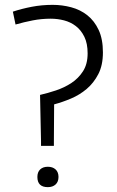

<svg xmlns="http://www.w3.org/2000/svg" viewBox="-20 -771 482 791"><path d="M177 0Q134 0 134 -42Q134 -62 145.5 -73Q157 -84 177 -84Q197 -84 209 -73Q221 -62 221 -42Q221 -22 209 -11Q197 0 177 0ZM149 -188 145 -380Q176 -387 210.5 -398.5Q245 -410 274 -429Q303 -448 322 -477.5Q341 -507 341 -551Q341 -592 327.5 -619.5Q314 -647 292.5 -663.5Q271 -680 244 -687Q217 -694 189 -694Q151 -694 115 -687Q79 -680 44 -670L33 -723Q69 -735 110.5 -743Q152 -751 197 -751Q236 -751 273.5 -741Q311 -731 340 -708Q369 -685 386.5 -647.5Q404 -610 404 -555Q404 -502 385 -465.5Q366 -429 337 -404.5Q308 -380 272.5 -365Q237 -350 203 -341L202 -188V-170H149Z"/></svg>

Font: EncodeSans
Style: Light
Weight: 300
Designer: Pablo Impallari, Andres Torresi
Foundry: Pablo Impallari, Andres Torresi
Version: Version 1.000; ttfautohint (v1.4.1)